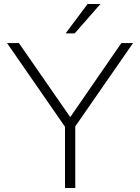

<svg xmlns="http://www.w3.org/2000/svg" viewBox="-20 -934 697 954"><path d="M303 0H354V-306L641 -720H583L329 -352L74 -720H15L303 -304ZM306 -768H351L479 -914H415Z"/></svg>

Font: Aspekta 200
Style: Regular
Weight: 200
Designer: Ivo Dolenc
Version: Version 2.000